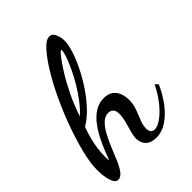

<svg xmlns="http://www.w3.org/2000/svg" viewBox="-217 -818 961 961"><g transform="rotate(-45 263.5 -338.0)"><path d="M46 38Q25 38 15 4.5Q5 -29 5 -72Q5 -119 21 -184Q37 -249 63 -321.5Q89 -394 121.5 -463.5Q154 -533 188.5 -589.5Q223 -646 254 -680Q285 -714 308 -714Q328 -714 338 -691.5Q348 -669 348 -646Q348 -618 335.5 -578.5Q323 -539 301 -494Q279 -449 249.5 -405Q220 -361 186 -325Q152 -289 115 -267Q103 -235 95 -203.5Q87 -172 83.5 -143Q80 -114 80 -88Q80 -81 80.5 -74.5Q81 -68 82 -63Q89 -81 100.5 -110.5Q112 -140 128.5 -173Q145 -206 167.5 -236Q190 -266 219 -284.5Q248 -303 283 -303Q315 -303 333.5 -288.5Q352 -274 359.5 -252Q367 -230 367 -207Q367 -176 356.5 -147.5Q346 -119 335.5 -93.5Q325 -68 325 -45Q325 -27 333 -19Q341 -11 353 -11Q375 -11 404.5 -33Q434 -55 462.5 -91.5Q491 -128 512 -172L527 -157Q505 -107 474 -66Q443 -25 406.5 -0.5Q370 24 329 24Q292 24 273 4.5Q254 -15 254 -44Q254 -65 261.5 -90.5Q269 -116 276 -142.5Q283 -169 283 -191Q283 -215 272.5 -225Q262 -235 247 -235Q222 -235 202 -215Q182 -195 165.5 -164Q149 -133 135 -98.5Q121 -64 107.5 -32.5Q94 -1 79 18.5Q64 38 46 38ZM134 -323Q160 -346 185 -378.5Q210 -411 231.5 -447Q253 -483 269 -517Q285 -551 294.5 -578Q304 -605 305 -620Q305 -622 304.5 -623Q304 -624 303 -624Q297 -624 277 -598.5Q257 -573 230.5 -530Q204 -487 178 -433Q152 -379 134 -323Z"/></g></svg>

Font: Dancing Script SemiBold
Style: Regular
Weight: 600
Designer: Pablo Impallari
Foundry: Pablo Impallari
Version: Version 2.001